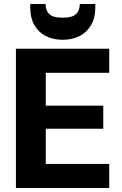

<svg xmlns="http://www.w3.org/2000/svg" viewBox="-20 -945 615 965"><path d="M60 0V-700H529V-579H210V-414H499V-298H210V-121H529V0ZM295 -745Q246 -745 209 -764.5Q172 -784 152 -820Q132 -856 132 -907V-925H209Q209 -893 227.5 -874.5Q246 -856 295 -856Q344 -856 362.5 -874.5Q381 -893 381 -925H459V-907Q459 -856 438 -819.5Q417 -783 380.5 -764Q344 -745 295 -745Z"/></svg>

Font: DM Sans 28pt Black
Style: Regular
Weight: 900
Version: Version 4.004;gftools[0.9.30]